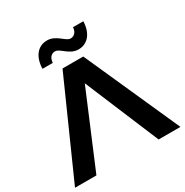

<svg xmlns="http://www.w3.org/2000/svg" viewBox="-209 -1066 1181 1227"><g transform="rotate(-30 381.0 -452.5)"><path d="M380 -547 609 0H770L457 -700H304L-8 0H150ZM455 -754C524 -754 568 -811 570 -895H494C492 -861 473 -840 445 -840C410 -840 375 -905 307 -905C238 -905 194 -849 192 -762H268C270 -798 289 -819 317 -819C353 -819 387 -754 455 -754Z"/></g></svg>

Font: Montserrat-Alt1
Style: Bold
Weight: 700
Designer: Differentunic
Foundry: Differentunic
Version: Version 7.222